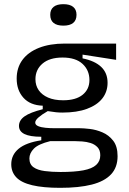

<svg xmlns="http://www.w3.org/2000/svg" viewBox="-20 -729 618 921"><path d="M269 172Q187 172 134.5 159.5Q82 147 58 121.5Q34 96 34 59Q34 14 69.5 -15.5Q105 -45 178 -56V-73Q124 -73 97.5 -86Q71 -99 71 -125Q71 -152 98 -171Q125 -190 185 -205V-222Q125 -224 92.5 -260Q60 -296 60 -352Q60 -404 87.5 -441.5Q115 -479 167 -499.5Q219 -520 291 -520H537V-442L376 -467V-449Q435 -437 465.5 -408Q496 -379 496 -332Q496 -289 471 -257Q446 -225 397.5 -207Q349 -189 279 -189Q264 -189 249 -190.5Q234 -192 209 -196Q181 -180 165 -166Q149 -152 149 -141Q149 -130 163 -124Q177 -118 198.5 -116Q220 -114 239 -114H361Q380 -114 410.5 -110.5Q441 -107 471.5 -94Q502 -81 523 -54Q544 -27 544 20Q544 74 512.5 107.5Q481 141 420 156.5Q359 172 269 172ZM270 96Q338 96 380 88Q422 80 441.5 62Q461 44 461 16Q461 -9 447.5 -23Q434 -37 414.5 -43Q395 -49 374.5 -50.5Q354 -52 339 -52H221Q164 -38 142.5 -16Q121 6 121 31Q121 59 140.5 73Q160 87 194.5 91.5Q229 96 270 96ZM283 -248Q344 -248 376.5 -274.5Q409 -301 409 -345Q409 -392 376 -422.5Q343 -453 280 -453Q218 -453 184 -424Q150 -395 150 -349Q150 -319 165.5 -296.5Q181 -274 210.5 -261Q240 -248 283 -248ZM284 -606Q253 -606 237 -619Q221 -632 221 -658Q221 -683 237 -696Q253 -709 284 -709Q315 -709 331 -696Q347 -683 347 -658Q347 -632 331 -619Q315 -606 284 -606Z"/></svg>

Font: Bricolage Grotesque 24pt
Style: Regular
Weight: 400
Designer: Mathieu Triay
Foundry: Atelier Triay
Version: Version 1.001;gftools[0.9.33.dev8+g029e19f]